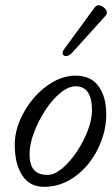

<svg xmlns="http://www.w3.org/2000/svg" viewBox="-20 -708 433 741"><path d="M150 13Q94 13 65.5 -31.5Q37 -76 37 -149Q37 -197 57 -244Q77 -291 110.5 -330Q144 -369 186 -392.5Q228 -416 272 -416Q331 -416 360.5 -375Q390 -334 390 -267Q390 -215 371.5 -165Q353 -115 320.5 -75Q288 -35 244.5 -11Q201 13 150 13ZM164 -33Q190 -33 220 -58Q250 -83 276 -122Q302 -161 318.5 -203.5Q335 -246 335 -282Q335 -375 272 -375Q244 -375 212.5 -349Q181 -323 154.5 -282Q128 -241 111 -196Q94 -151 94 -113Q94 -73 110.5 -53Q127 -33 164 -33ZM258 -504Q246 -492 236 -491.5Q226 -491 222.5 -498.5Q219 -506 228 -519L346 -680Q354 -691 367.5 -686.5Q381 -682 389 -670Q397 -658 388 -648Z"/></svg>

Font: Junicode
Style: Italic
Weight: 400
Italic angle: -11°
Designer: Peter S. Baker
Version: Version 2.100; ttfautohint (v1.8.4)